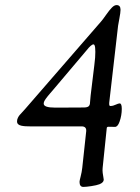

<svg xmlns="http://www.w3.org/2000/svg" viewBox="-20 -672 553 759"><path d="M302.7 -172.4H99.6Q88.4 -172.4 80.8 -172.9Q73.2 -173.3 64.7 -175Q56.2 -176.8 51.8 -180.9Q47.4 -185.1 47.4 -191.9V-192.9Q47.4 -199.7 50.8 -206.5Q54.2 -213.4 57.9 -217.5Q61.5 -221.7 68.4 -229Q75.2 -236.3 78.6 -240.2L379.9 -587.4Q386.7 -595.2 399.7 -613.8Q412.6 -632.3 422.4 -642.1Q432.1 -651.9 440.9 -651.9Q456.5 -651.9 456.5 -633.3Q456.5 -623 452.1 -599.9Q447.8 -576.7 446.8 -570.3L412.6 -273.4Q410.2 -256.3 413.6 -253.9Q415 -252.9 418 -252.9Q425.8 -252.9 437 -258.1Q448.2 -263.2 453.1 -263.2Q461.4 -263.2 461.4 -241.7Q461.4 -215.8 452.6 -190.9Q445.3 -170.4 434.6 -170.4Q430.2 -170.4 421.4 -170.7Q412.6 -170.9 408.7 -170.9Q401.9 -170.9 401.9 -164.6L385.7 -7.8Q384.8 1.5 386 11.5Q387.2 21.5 388.7 28.8Q390.1 36.1 390.1 38.1Q390.1 49.3 373.5 56.2Q362.3 60.5 341.3 63.7Q320.3 66.9 309.6 66.9Q294.4 66.9 294.4 46.9Q294.4 42.5 298.8 25.6Q303.2 8.8 305.2 -8.8L320.8 -153.3Q322.3 -172.4 302.7 -172.4ZM335.9 -267.6Q335.9 -277.8 345.5 -353.8Q355 -429.7 356 -443.8Q359.4 -496.6 349.6 -496.6Q340.8 -496.6 322.3 -473.1L188.5 -314.9Q187 -313.5 179.2 -304.2Q171.4 -294.9 168.7 -291.7Q166 -288.6 161.1 -281.7Q156.2 -274.9 154.5 -270.5Q152.8 -266.1 152.8 -262.2Q152.8 -246.6 197.3 -246.6Q222.2 -246.6 261 -246.8Q299.8 -247.1 311 -247.1Q325.2 -247.1 330.6 -252Q335.9 -256.8 335.9 -267.6Z"/></svg>

Font: Cooper*
Style: Italic
Weight: 400
Italic angle: -7°
Designer: Owen Earl
Foundry: indestructible type*
Version: Version 0.001